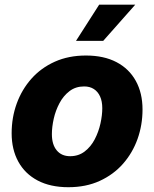

<svg xmlns="http://www.w3.org/2000/svg" viewBox="-20 -782 653 813"><path d="M269.5 10.7Q193.4 10.7 139.6 -17.6Q85.9 -45.9 57.6 -97.4Q29.3 -148.9 29.3 -217.8Q29.3 -284.2 50.8 -343.5Q72.3 -402.8 113 -448.7Q153.8 -494.6 212.2 -520.8Q270.5 -546.9 343.8 -546.9Q419.9 -546.9 473.4 -518.8Q526.9 -490.7 555.2 -439.2Q583.5 -387.7 583.5 -318.4Q583.5 -252.9 562.5 -193.8Q541.5 -134.8 501 -88.6Q460.4 -42.5 402.1 -15.9Q343.8 10.7 269.5 10.7ZM276.9 -120.6Q312.5 -120.6 338.6 -140.6Q364.7 -160.6 381.1 -192.1Q397.5 -223.6 405.3 -258.8Q413.1 -293.9 413.1 -323.7Q413.1 -353 403.8 -373.5Q394.5 -394 377.4 -405Q360.4 -416 336.4 -416Q300.3 -416 274.4 -396.2Q248.5 -376.5 231.9 -345.2Q215.3 -314 207.5 -279.1Q199.7 -244.1 199.7 -213.9Q199.7 -169.9 220.2 -145.3Q240.7 -120.6 276.9 -120.6ZM301.8 -608.9 399.9 -762.2H552.7L417 -608.9Z"/></svg>

Font: Inter 18pt ExtraBold
Style: Italic
Weight: 800
Italic angle: -9.3988°
Designer: Rasmus Andersson
Foundry: rsms
Version: Version 4.001;git-66647c0bb